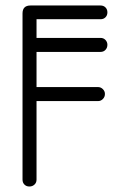

<svg xmlns="http://www.w3.org/2000/svg" viewBox="-20 -679 447 699"><path d="M113 -25Q113 -14 105.5 -7Q98 0 87 0Q76 0 69 -7Q62 -14 62 -25V-630Q62 -659 91 -659H346Q357 -659 364 -652Q371 -645 371 -634Q371 -623 364 -616Q357 -609 346 -609H113V-541H346Q357 -541 364 -533.5Q371 -526 371 -516Q371 -505 364 -497.5Q357 -490 346 -490H113V-362H337Q347 -362 354.5 -354.5Q362 -347 362 -337Q362 -326 354.5 -318.5Q347 -311 337 -311H113Z"/></svg>

Font: Libertine Sup
Style: Regular
Weight: 400
Designer: Bastien Sozeau
Foundry: NBR — Bastien Sozeau
Version: Version 2.003; ttfautohint (v1.8.4.7-5d5b);gftools[0.9.33]